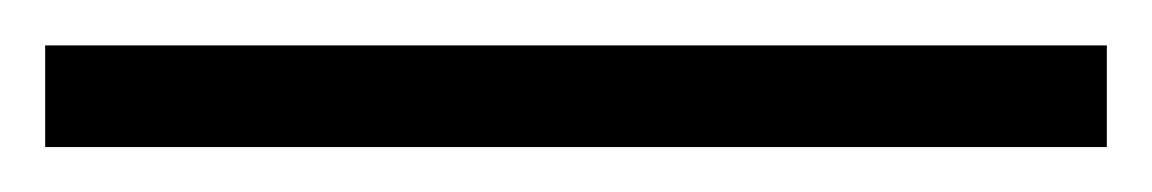

<svg xmlns="http://www.w3.org/2000/svg" viewBox="-20 27 510 85"><path d="M0 92.1V47.1H470V92.1Z"/></svg>

Font: Literata 72pt SemiBold
Style: Regular
Weight: 600
Designer: Latin by Veronika Burian and Jose Scaglione. Greek by Irene Vlachou. Cyrillic by Vera Evstafieva.
Foundry: TypeTogether
Version: Version 3.002